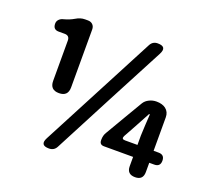

<svg xmlns="http://www.w3.org/2000/svg" viewBox="-130 -912 1168 1084"><g transform="rotate(20 454.5 -370.0)"><path d="M266 14Q209 14 235 -36L410 -370L597 -727Q611 -754 641 -754Q699 -754 672 -703L497 -370L310 -12Q296 14 266 14ZM778 0Q729 0 729 -48V-104H628H554Q527 -104 527 -131V-134Q527 -160 539 -179L610 -300L672 -405Q683 -423 704 -433Q724 -443 747 -443Q782 -443 803 -427Q826 -409 826 -377V-176H856Q892 -176 892 -140Q892 -104 856 -104H826V-48Q826 0 778 0ZM654 -176H729V-232L732 -297L736 -362H731L683 -273L656 -224L641 -197Q631 -176 654 -176ZM212 -299Q158 -299 158 -353V-462V-595Q158 -625 128 -625H92Q58 -625 58 -661Q58 -676 68.5 -686.5Q79 -697 94 -700Q128 -709 155 -725Q181 -741 209 -741H226Q244 -741 255 -730Q266 -719 266 -701V-520V-353Q266 -299 212 -299Z"/></g></svg>

Font: GenSenRounded2 TW B
Style: Regular
Weight: 700
Version: Version 2.000;PS 2;hotconv 16.6.51;makeotf.lib2.5.65220 DEVE